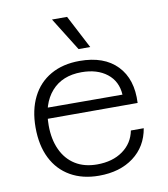

<svg xmlns="http://www.w3.org/2000/svg" viewBox="-87 -855 824 940"><g transform="rotate(-10 325.0 -384.5)"><path d="M330 12Q248 12 188 -22.5Q128 -57 96 -121Q64 -185 64 -274Q64 -361 96 -425Q128 -489 188.5 -523.5Q249 -558 332 -558Q454 -558 518.5 -491Q583 -424 577 -306H115L116 -360L511 -359Q507 -426 458.5 -464Q410 -502 332 -502Q236 -502 182.5 -441Q129 -380 129 -273Q129 -204 153 -152Q177 -100 222 -72Q267 -44 330 -44Q407 -44 458 -80.5Q509 -117 521 -179H585Q570 -90 502 -39Q434 12 330 12ZM396 -616H338L235 -781H310Z"/></g></svg>

Font: Azeret Mono ExtraLight
Style: Regular
Weight: 250
Designer: Martin Vácha
Foundry: Displaay
Version: Version 1.002